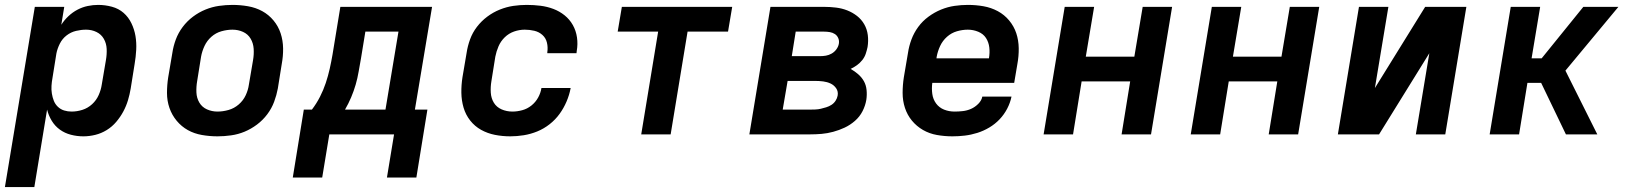

<svg xmlns="http://www.w3.org/2000/svg" viewBox="-31 -548 6651 783"><path d="M-11 215 111 -520H231L219 -447Q231 -466 248 -482Q265 -498 285 -508.5Q305 -519 326.5 -523.5Q348 -528 369 -528Q398 -528 425.5 -520.5Q453 -513 473 -495.5Q493 -478 505 -453Q517 -428 521.5 -401Q526 -374 524.5 -345Q523 -316 518 -287L502 -187Q498 -163 491 -139.5Q484 -116 472 -93.5Q460 -71 443 -51Q426 -31 404 -17.5Q382 -4 357.5 2Q333 8 309 8Q283 8 258 1.5Q233 -5 213 -19.5Q193 -34 180 -55.5Q167 -77 161 -101L109 215ZM261 -93Q283 -93 305 -100Q327 -107 344.5 -123Q362 -139 371.5 -160.5Q381 -182 384 -203L401 -303Q405 -326 404 -348.5Q403 -371 392.5 -389.5Q382 -408 362.5 -417.5Q343 -427 320 -427Q300 -427 279 -422Q258 -417 240.5 -403.5Q223 -390 213 -370Q203 -350 199 -330L183 -230Q180 -214 179 -198Q178 -182 180.5 -166.5Q183 -151 188.5 -137Q194 -123 205 -112.5Q216 -102 230.5 -97.5Q245 -93 261 -93Z M856 8Q824 8 792.5 2.5Q761 -3 735 -17.5Q709 -32 689.5 -55.5Q670 -79 660 -108Q650 -137 650 -169Q650 -201 655 -233L672 -333Q676 -360 686 -387Q696 -414 714 -438Q732 -462 756 -480Q780 -498 807 -509Q834 -520 862 -524Q890 -528 917 -528Q949 -528 980.5 -522.5Q1012 -517 1038.5 -502.5Q1065 -488 1084.5 -464.5Q1104 -441 1113.5 -412Q1123 -383 1123.5 -351Q1124 -319 1118 -287L1102 -187Q1097 -160 1087 -133Q1077 -106 1059 -82Q1041 -58 1017 -40Q993 -22 966.5 -11Q940 0 911.5 4Q883 8 856 8ZM856 -93Q878 -93 901 -99.5Q924 -106 942.5 -122Q961 -138 971 -159.5Q981 -181 984 -203L1001 -303Q1005 -326 1003.5 -349Q1002 -372 991 -390.5Q980 -409 960 -418Q940 -427 917 -427Q895 -427 872 -420.5Q849 -414 831 -398Q813 -382 803 -360.5Q793 -339 789 -317L773 -217Q769 -194 770 -171Q771 -148 782 -129.5Q793 -111 813 -102Q833 -93 856 -93Z M1283 176H1163L1208 -101H1241Q1260 -126 1274 -153.5Q1288 -181 1297.5 -209.5Q1307 -238 1313.5 -267Q1320 -296 1325 -325L1357 -520H1731L1661 -101H1712L1667 176H1547L1576 0H1312ZM1376 -101H1541L1594 -419H1459L1441 -309Q1436 -282 1431.5 -255.5Q1427 -229 1419.5 -203Q1412 -177 1401 -151Q1390 -125 1376 -101Z M2050 8Q2018 8 1987.5 2Q1957 -4 1931 -18.5Q1905 -33 1886.5 -56.5Q1868 -80 1859.5 -109Q1851 -138 1850.5 -169.5Q1850 -201 1855 -233L1872 -333Q1876 -360 1886 -387.5Q1896 -415 1914 -438.5Q1932 -462 1956 -480Q1980 -498 2007.5 -509Q2035 -520 2062.5 -524Q2090 -528 2117 -528Q2146 -528 2173.5 -524.5Q2201 -521 2226 -511.5Q2251 -502 2271.5 -485.5Q2292 -469 2305 -446Q2318 -423 2322 -395.5Q2326 -368 2321 -340L2320 -331H2201V-335Q2204 -355 2199.5 -374Q2195 -393 2181 -405.5Q2167 -418 2148 -422.5Q2129 -427 2109 -427Q2087 -427 2065.5 -419.5Q2044 -412 2027.5 -396Q2011 -380 2002 -359Q1993 -338 1989 -317L1973 -217Q1969 -193 1970.5 -170Q1972 -147 1983 -129Q1994 -111 2014.5 -102Q2035 -93 2059 -93Q2078 -93 2098.5 -98.5Q2119 -104 2136 -117.5Q2153 -131 2163.5 -150Q2174 -169 2177 -189H2296V-188Q2291 -161 2279.5 -134Q2268 -107 2251 -83.5Q2234 -60 2210.5 -41.5Q2187 -23 2160 -12Q2133 -1 2105 3.5Q2077 8 2050 8Z M2584 0 2653 -419H2488L2505 -520H2955L2938 -419H2773L2704 0Z M3025 0 3111 -520H3331Q3355 -520 3379 -517Q3403 -514 3424.5 -505.5Q3446 -497 3464 -483Q3482 -469 3493.5 -449Q3505 -429 3508 -405Q3511 -381 3507 -356Q3504 -342 3499.5 -328.5Q3495 -315 3485.5 -303Q3476 -291 3463.5 -282Q3451 -273 3438 -267Q3454 -258 3468.5 -245.5Q3483 -233 3492 -217Q3501 -201 3503 -181Q3505 -161 3502 -141Q3498 -117 3486.5 -94.5Q3475 -72 3455.5 -55Q3436 -38 3413.5 -27.5Q3391 -17 3367 -10.5Q3343 -4 3319.5 -2Q3296 0 3273 0ZM3198 -319H3313Q3325 -319 3337 -321Q3349 -323 3360.5 -329.5Q3372 -336 3380 -347Q3388 -358 3390 -370Q3392 -382 3387.5 -392.5Q3383 -403 3374 -409Q3365 -415 3353.5 -417Q3342 -419 3330 -419H3214ZM3161 -101H3272Q3283 -101 3294.5 -101.5Q3306 -102 3316.5 -104.5Q3327 -107 3338.5 -110.5Q3350 -114 3360 -120.5Q3370 -127 3376.5 -137Q3383 -147 3385 -158Q3388 -175 3379 -188Q3370 -201 3356 -207.5Q3342 -214 3326 -216Q3310 -218 3293 -218H3181Z M3853 8Q3821 8 3790 2.5Q3759 -3 3733 -18Q3707 -33 3688 -56Q3669 -79 3659.5 -108Q3650 -137 3650 -169Q3650 -201 3655 -233L3672 -333Q3676 -360 3686 -387Q3696 -414 3713.5 -438Q3731 -462 3755.5 -480Q3780 -498 3807 -509Q3834 -520 3861.5 -524Q3889 -528 3916 -528Q3949 -528 3980 -522.5Q4011 -517 4038 -502.5Q4065 -488 4084.5 -464.5Q4104 -441 4113.5 -412.5Q4123 -384 4123.5 -351.5Q4124 -319 4118 -287L4105 -210H3771Q3768 -187 3771 -165Q3774 -143 3786.5 -126Q3799 -109 3819 -101Q3839 -93 3862 -93Q3879 -93 3896 -95Q3913 -97 3929 -104Q3945 -111 3958.5 -124.5Q3972 -138 3975 -154H4094Q4089 -129 4076.5 -105Q4064 -81 4045.5 -61.5Q4027 -42 4003.5 -28Q3980 -14 3954.5 -6Q3929 2 3903.5 5Q3878 8 3853 8ZM3788 -310H4002Q4006 -333 4003.5 -354.5Q4001 -376 3990 -393Q3979 -410 3958.5 -418.5Q3938 -427 3916 -427Q3894 -427 3871.5 -420.5Q3849 -414 3831 -398Q3813 -382 3803 -360.5Q3793 -339 3789 -317Z M4225 0 4311 -520H4431L4397 -317H4595L4629 -520H4749L4663 0H4543L4578 -216H4380L4345 0Z M4825 0 4911 -520H5031L4997 -317H5195L5229 -520H5349L5263 0H5143L5178 -216H4980L4945 0Z M5425 0 5511 -520H5631L5576 -189L5781 -520H5949L5863 0H5743L5798 -331L5593 0Z M6044 0 6130 -520H6250L6215 -310H6256L6426 -520H6569L6353 -260L6483 0H6355L6254 -210H6198L6164 0Z"/></svg>

Font: Iosevka Aile Oblique
Style: Bold
Weight: 700
Italic angle: -9°
Designer: Belleve Invis
Foundry: Belleve Invis
Version: Version 31.1.0; ttfautohint (v1.8.4)